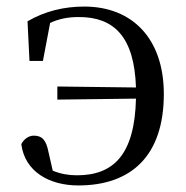

<svg xmlns="http://www.w3.org/2000/svg" viewBox="-20 -551 567 586"><path d="M155 -247 395 -250C391 -77 325 -16 215 -16C189 -16 166 -20 141 -30L128 -87C121 -123 109 -137 83 -137C68 -137 53 -127 45 -111C56 -26 132 15 219 15C380 15 480 -75 480 -264C480 -433 384 -531 237 -531C176 -531 117 -517 64 -486L70 -365H111L133 -481C161 -494 188 -499 221 -499C327 -499 390 -440 395 -284L155 -287Z"/></svg>

Font: Noto Serif CJK KR
Style: Regular
Weight: 400
Designer: Ryoko NISHIZUKA 西塚涼子 (kana & ideographs); Frank Grießhammer (Latin, Greek & Cyrillic); Wenlong ZHANG 张文龙 (bopomofo); San
Foundry: Adobe
Version: Version 2.001;hotconv 1.1.0;makeotfexe 2.6.0